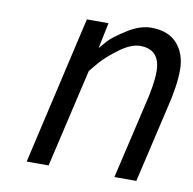

<svg xmlns="http://www.w3.org/2000/svg" viewBox="-64 -574 642 638"><g transform="rotate(10 257.5 -255.0)"><path d="M397 -510Q455 -510 485 -476Q515 -442 515 -388Q515 -334 495 -254L436 0H362L420 -249Q439 -325 439 -369Q439 -444 371 -444Q341 -444 302.5 -416Q264 -388 240 -360L217 -332L140 0H66L181 -500H254L236 -413Q245 -424 259.5 -440Q274 -456 316.5 -483Q359 -510 397 -510Z"/></g></svg>

Font: TitilliumWebItalic
Style: Italic
Weight: 400
Italic angle: -13°
Version: Version 1.001;PS 57.000;hotconv 1.0.70;makeotf.lib2.5.55311